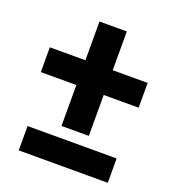

<svg xmlns="http://www.w3.org/2000/svg" viewBox="-120 -733 747 825"><g transform="rotate(20 254.0 -320.5)"><path d="M319.8 -462.4H479.5V-349.1H319.8V-162.1H194.8V-349.1H32.2V-462.4H194.8V-639.6H319.8ZM465.3 -0.5H58.1V-111.8H465.3Z"/></g></svg>

Font: Roboto Avanza Slab
Style: Bold
Weight: 700
Designer: Google
Version: Version 1.100263; 2013; ttfautohint (v0.94.20-1c74) -l 8 -r 